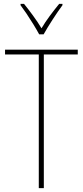

<svg xmlns="http://www.w3.org/2000/svg" viewBox="-20 -970 427 990"><path d="M206 0H180V-689H6V-714H381V-689H206ZM182 -793Q169 -817 151.5 -845.5Q134 -874 116.5 -900Q99 -926 86 -943V-950H104Q125 -924 150 -890Q175 -856 194 -824Q213 -856 236 -887Q259 -918 285 -950H302V-943Q279 -912 251.5 -869.5Q224 -827 205 -793Z"/></svg>

Font: Noto Sans Gurmukhi UI Condensed Thin
Style: Regular
Weight: 100
Width: 3
Designer: Jelle Bosma - Monotype Design Team
Foundry: Monotype Imaging Inc.
Version: Version 2.004; ttfautohint (v1.8.4.7-5d5b)